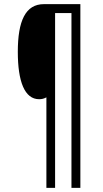

<svg xmlns="http://www.w3.org/2000/svg" viewBox="-20 -780 497 927"><path d="M368 127V-760H192C103 -760 66 -679 66 -530C66 -386 99 -301 169 -301C183 -301 193 -304 204 -310V127H246V-717H325V127Z"/></svg>

Font: Noto Sans Bengali ExtraCondensed Light
Style: Regular
Weight: 300
Width: 2
Designer: Joana Ranito - Universal Thirst; Jelle Bosma - Monotype Design Team
Foundry: Universal Thirst ehf.
Version: Version 3.000